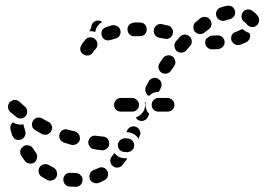

<svg xmlns="http://www.w3.org/2000/svg" viewBox="-20 -656 965 700"><path d="M220 -21Q216 -18 214 -13Q211 -9 211 -4Q210 6 216 15Q223 23 233 24Q244 25 256 25Q261 25 266 23Q270 21 274 18Q277 14 279 10Q281 5 281 0Q282 -10 274 -17Q267 -25 257 -25Q247 -25 238 -26Q233 -27 229 -25Q224 -24 220 -21ZM308 -23Q306 -18 306 -13Q306 -8 307 -3Q311 6 321 10Q330 14 340 11Q351 6 361 1Q366 -2 369 -6Q372 -9 373 -14Q375 -19 374 -24Q374 -29 371 -33Q366 -42 357 -45Q347 -48 338 -43Q330 -39 321 -36Q317 -34 313 -31Q310 -27 308 -23ZM124 -46Q122 -42 121 -37Q120 -32 121 -27Q122 -23 125 -18Q128 -14 132 -12Q142 -5 152 0Q156 2 161 3Q166 3 171 1Q176 0 180 -3Q183 -7 186 -11Q190 -20 187 -30Q184 -40 175 -45Q167 -49 159 -54Q150 -59 140 -57Q130 -55 124 -46ZM382 -68Q383 -63 385 -58Q387 -54 391 -51Q399 -44 409 -45Q420 -46 426 -54Q433 -62 440 -72Q441 -73 442 -75Q443 -77 444 -79Q443 -79 442 -79H433Q423 -80 415 -83Q406 -88 400 -95Q398 -96 397 -98Q393 -92 388 -86Q385 -82 383 -77Q382 -73 382 -68ZM66 -123Q57 -117 54 -107Q52 -97 58 -88Q64 -78 71 -69Q77 -61 87 -60Q97 -58 106 -64Q110 -67 112 -72Q115 -76 115 -81Q116 -86 115 -91Q114 -95 111 -99Q105 -107 100 -115Q95 -124 84 -126Q74 -128 66 -123ZM461 -108Q464 -111 467 -115Q469 -120 469 -125Q470 -135 463 -143Q456 -151 445 -151L436 -152Q431 -152 427 -150Q422 -149 418 -145Q415 -142 412 -137Q410 -133 410 -128Q409 -118 416 -110Q423 -102 434 -102L443 -101Q448 -101 452 -103Q457 -104 461 -108ZM378 -130Q379 -141 373 -149Q367 -157 356 -158Q343 -160 330 -161Q320 -163 312 -157Q304 -150 302 -140Q301 -130 307 -122Q313 -113 323 -112Q337 -110 351 -108Q361 -107 369 -114Q377 -120 378 -130ZM271 -146Q272 -151 271 -156Q271 -161 268 -165Q266 -169 262 -172Q258 -175 253 -177Q240 -180 228 -183Q218 -187 209 -182Q200 -177 197 -167Q194 -157 199 -148Q204 -139 214 -136Q227 -132 240 -128Q250 -126 259 -131Q268 -136 271 -146ZM65 -203Q62 -202 59 -202Q49 -201 40 -204Q33 -206 27 -210Q22 -206 19 -199Q17 -192 18 -185Q21 -174 24 -163Q26 -159 29 -155Q32 -151 36 -148Q41 -146 45 -146Q50 -145 55 -147Q65 -149 70 -159Q75 -168 72 -178Q69 -187 67 -196Q67 -198 66 -200Q65 -201 65 -203ZM477 -193Q482 -191 485 -187Q488 -184 490 -179Q492 -174 492 -169Q492 -164 489 -160Q487 -155 485 -150Q483 -154 479 -158Q473 -165 464 -169Q456 -173 446 -174H441Q442 -177 444 -181Q448 -190 458 -194Q468 -197 477 -193ZM153 -166Q158 -168 161 -171Q165 -174 167 -179Q170 -183 170 -188Q170 -193 169 -198Q167 -202 164 -206Q161 -210 156 -212Q145 -218 134 -224Q130 -227 125 -227Q120 -228 115 -227Q110 -225 106 -222Q102 -219 100 -215Q95 -206 97 -196Q100 -186 109 -181Q121 -174 134 -167Q138 -165 143 -165Q148 -164 153 -166ZM511 -283Q510 -283 510 -284Q509 -284 508 -284Q509 -279 509 -274Q509 -265 506 -256Q502 -247 495 -240Q488 -233 479 -229Q477 -229 475 -228Q477 -224 480 -221Q483 -218 487 -217Q492 -215 497 -215Q502 -215 506 -217Q511 -219 514 -222Q518 -226 520 -231L524 -241Q517 -247 514 -256Q510 -265 510 -274Q510 -279 511 -283ZM57 -224Q62 -225 66 -227Q71 -229 74 -233Q80 -241 79 -252Q78 -262 70 -268Q61 -276 51 -285Q47 -289 43 -290Q38 -292 33 -292Q28 -292 24 -289Q19 -287 16 -284Q9 -276 9 -266Q10 -255 17 -248Q28 -239 39 -230Q42 -227 47 -225Q52 -224 57 -224ZM487 -274Q487 -284 479 -291Q472 -299 462 -299H421Q410 -299 403 -291Q396 -284 396 -274Q396 -263 403 -256Q410 -249 421 -249H462Q472 -249 479 -256Q487 -263 487 -274ZM616 -274Q616 -284 609 -291Q601 -299 591 -299H558Q547 -299 540 -291Q533 -284 533 -274Q533 -263 540 -256Q547 -249 558 -249H591Q601 -249 609 -256Q616 -263 616 -274ZM558 -321H559Q562 -328 566 -335Q571 -345 568 -355Q565 -364 556 -369Q547 -374 537 -371Q527 -368 522 -359Q517 -349 512 -340Q508 -331 511 -321Q514 -311 523 -306Q524 -307 524 -307Q531 -314 540 -318Q549 -321 558 -321ZM558 -407Q559 -402 562 -398Q565 -394 569 -391Q578 -386 588 -388Q598 -390 604 -399Q609 -407 615 -415Q618 -419 619 -424Q620 -429 619 -434Q618 -439 615 -443Q613 -447 609 -450Q600 -456 590 -454Q580 -452 574 -444Q568 -435 562 -426Q559 -422 558 -417Q557 -412 558 -407ZM327 -513Q320 -520 310 -520Q299 -520 292 -512Q283 -503 277 -492Q271 -483 273 -473Q275 -463 284 -458Q293 -452 303 -454Q313 -456 319 -465Q323 -472 329 -478Q336 -485 335 -496Q335 -506 327 -513ZM624 -470Q632 -464 642 -464Q653 -465 660 -473Q666 -481 673 -488Q676 -492 678 -496Q680 -501 679 -506Q679 -511 677 -515Q675 -520 671 -523Q664 -530 653 -530Q643 -529 636 -522Q629 -514 622 -506Q615 -498 616 -488Q617 -477 624 -470ZM793 -486Q796 -490 798 -494Q799 -499 799 -504Q798 -514 790 -521Q782 -528 772 -527Q762 -526 752 -526Q751 -526 749 -526Q748 -526 746 -525Q743 -523 739 -520Q736 -517 732 -515Q730 -512 729 -508Q728 -504 728 -501Q728 -490 736 -483Q743 -476 754 -476Q765 -476 776 -477Q781 -478 785 -480Q789 -482 793 -486ZM889 -536Q889 -536 889 -536Q889 -536 889 -536Q880 -538 872 -544Q869 -546 865 -550Q863 -549 861 -549Q858 -548 856 -547Q849 -543 840 -540Q830 -537 825 -528Q821 -518 824 -508Q828 -499 837 -494Q846 -490 856 -493Q868 -497 878 -502Q887 -507 891 -517Q894 -526 889 -536ZM419 -545Q418 -550 415 -554Q412 -558 408 -560Q403 -563 398 -564Q394 -565 389 -564Q377 -561 367 -557Q357 -554 352 -545Q348 -536 351 -526Q354 -516 363 -511Q373 -507 382 -510Q391 -513 400 -515Q410 -517 416 -526Q421 -535 419 -545ZM599 -518Q604 -520 606 -524Q609 -528 610 -533Q613 -543 607 -552Q602 -561 592 -563Q581 -566 570 -568Q560 -570 551 -564Q543 -558 541 -547Q539 -537 545 -529Q551 -520 562 -518Q571 -517 580 -515Q585 -514 590 -514Q595 -515 599 -518ZM515 -549Q515 -559 508 -567Q501 -574 490 -574Q479 -574 469 -574Q464 -573 459 -571Q455 -569 451 -566Q448 -562 446 -557Q444 -553 445 -548Q445 -537 453 -530Q460 -523 470 -524Q480 -524 490 -524Q501 -524 508 -531Q515 -539 515 -549ZM690 -541Q697 -533 707 -532Q717 -531 725 -537Q733 -544 741 -549Q749 -555 751 -566Q752 -576 746 -584Q740 -593 730 -594Q720 -596 711 -590Q703 -583 694 -576Q686 -570 685 -559Q684 -549 690 -541ZM312 -554Q312 -556 313 -557Q313 -567 320 -574Q327 -581 337 -581Q341 -581 345 -580Q349 -578 353 -576Q348 -573 344 -570Q337 -564 332 -555Q328 -547 327 -539Q318 -543 309 -542Q307 -542 306 -542Q310 -550 312 -554ZM865 -611Q859 -602 861 -592Q862 -582 871 -576Q876 -572 879 -569Q885 -560 895 -558Q905 -556 913 -561Q922 -567 924 -577Q926 -587 921 -596Q913 -608 899 -617Q891 -623 881 -621Q870 -620 865 -611ZM769 -597Q772 -587 781 -583Q790 -578 800 -581Q809 -584 817 -586Q827 -588 833 -596Q839 -605 837 -615Q835 -625 827 -631Q818 -637 808 -635Q797 -633 785 -629Q775 -626 770 -616Q765 -607 769 -597Z"/></svg>

Font: FRB American Cursive Guidelines Dashed Black
Style: Bold Italic
Weight: 900
Italic angle: -25°
Version: Version 2.0;Modular Font Editor K font №1